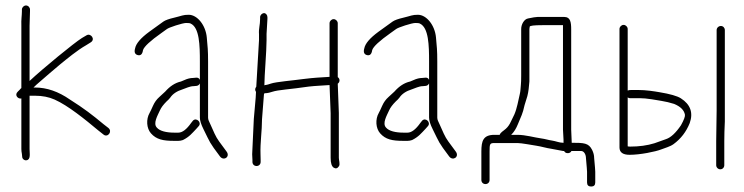

<svg xmlns="http://www.w3.org/2000/svg" viewBox="-20 -578 2720 702"><path d="M75.1 -558C67.2 -558 60.1 -550.9 60.1 -543V-537C60.1 -520.3 57.1 -507.8 58.1 -483V-256C56.1 -254.7 54.4 -253 53.1 -251L45.1 -243C31.4 -230.5 46 -215 58.1 -218V-33C58.1 -27.7 58.8 -21.7 60.1 -15L61.1 -5C61.1 2.7 69 9.4 77.1 8C93.2 5.1 88.1 -16.7 88.1 -33V-228H108.1C134.9 -228 158.8 -223.3 179.8 -213.9C229 -192 290.2 -142.1 339.5 -101L358.5 -86C373.5 -73.7 392.2 -97 376.5 -110L358.5 -124C318.5 -157.3 287 -181.7 235.7 -214C193.6 -243.3 151.1 -258 108.1 -258H102.5C108.4 -264 116.2 -271.2 126.1 -279.5C146.5 -296.7 178.2 -325.2 199.7 -342.5C225 -362.9 261.3 -393.6 295.5 -413L311.5 -423C330.2 -434.2 311.7 -458.1 296.5 -449L279.5 -439C250.8 -421.2 136.2 -327.1 88.1 -282V-484L89.7 -537V-543C89.7 -550.9 83 -558 75.1 -558Z M483.9 -376.5C494.4 -373.9 500.8 -380 502.9 -395C507.3 -408.1 529.8 -428.9 570.4 -457.5C579.4 -463.8 585.9 -468.5 589.9 -471.5C597 -477.7 647.8 -494 660.4 -494C669.2 -494 674.7 -493.3 676.8 -492C709.5 -477.3 710.8 -412.1 710.8 -353V-286C708.2 -292 703.5 -294.7 696.8 -294L686.4 -293C675.9 -293 665 -290.3 653.6 -285L641.6 -280C620.1 -275.1 601.4 -262.8 583.9 -243C579.2 -238.3 572 -231.7 562.3 -223.1C552.6 -214.5 544.9 -203.8 539.3 -191.1C533.7 -178.4 529.6 -169.7 526.9 -165C513.5 -141.6 515.8 -108.7 531.9 -90.5C551.8 -68.1 575.6 -63 616.8 -63H632.4C637.5 -63 642.9 -64 648.8 -66C672.6 -77.9 682.1 -90.6 697.8 -107L705.8 -116C719.5 -129.7 698.1 -150 685.6 -137L679.2 -129C662.4 -105 646.7 -93 632 -93H617.6C587.7 -93 564.4 -99 553.9 -111C538.4 -126.5 556.5 -155.9 564.6 -174.2C569 -184.3 577.1 -195.2 588.9 -207C594.4 -211.7 598.7 -216.3 602.4 -221C611.5 -234.7 626.7 -244.9 648 -251.5C659 -254.9 673.8 -263 688 -263L698.8 -264C704.2 -264.7 708.2 -267.7 710.8 -273V-148C710.8 -137.3 715.3 -123 724.3 -105C749.6 -54.4 743.5 -60.4 784.3 -6C797.8 11.9 822.9 -4.6 808.3 -24C795.4 -41.2 792.5 -45.7 781.2 -60.8C768.3 -77.9 760 -99.9 750.8 -120L743.3 -136.5C741.7 -140.2 740.8 -144 740.8 -148V-353C740.8 -395.6 739.1 -406.5 736.1 -440.8C732.1 -486.1 701.2 -524 670 -524C648.4 -524 645 -520 616.6 -513.3C598.4 -509.1 584.7 -504.3 577.2 -499C560.7 -487.3 543.1 -474.3 525.9 -462C494.4 -438.9 477.1 -418.6 473.9 -401C470 -387.3 473.3 -379.1 483.9 -376.5Z M945.8 -530C938.1 -530 931 -522.9 931 -515V-509C931 -486.5 925.3 -472.8 927 -453V-431L917 -261C914.3 -257.7 913 -254.3 913 -251C913 -247.7 914 -244.7 916 -242C916 -223.1 909 -161.9 908 -143L902 -14C902.7 -4.7 903 2.3 903 7V14C903 22.8 909.5 29 918 29C926.5 29 933 22.8 933 14V7C933 1.7 932.8 -5.5 932.5 -14.5C931 -56.3 938 -99.3 938 -142L945 -232C945 -238.2 948.4 -237 955 -237.5C959.5 -237.8 966.6 -239.5 976.1 -242.6C985.6 -245.7 1001.7 -248.4 1024.3 -250.8C1046.9 -253.1 1074.8 -256.7 1109.4 -261.5C1132.7 -264.2 1162.9 -265.3 1184.9 -267L1188.9 -164V-1C1188.9 18.2 1192.7 30.2 1200.1 35C1207.6 39.7 1214.1 37.9 1219.4 29.5C1224.1 22.2 1218.9 7.6 1218.9 -1V-165L1214.9 -272C1223.6 -278.2 1223.5 -290.3 1214.9 -296V-493C1214.9 -500.9 1207.8 -508 1199.9 -508C1192 -508 1184.9 -500.9 1184.9 -493V-297C1148.3 -294.6 1131.5 -294.3 1089.2 -289.1C1053.1 -283.9 989.7 -279 970.4 -272.4C962 -269.5 956.2 -267.8 953 -267.5C949.8 -267.2 947.7 -266.7 946.6 -266C946.6 -301.5 954.6 -390.2 954.6 -431V-454L957.8 -509V-515C957.8 -522.9 952.1 -530 945.8 -530Z M1321.9 -376.5C1332.4 -373.9 1338.8 -380 1340.9 -395C1345.3 -408.1 1367.8 -428.9 1408.4 -457.5C1417.4 -463.8 1423.9 -468.5 1427.9 -471.5C1435 -477.7 1485.8 -494 1498.4 -494C1507.2 -494 1512.7 -493.3 1514.8 -492C1547.5 -477.3 1548.8 -412.1 1548.8 -353V-286C1546.2 -292 1541.5 -294.7 1534.8 -294L1524.4 -293C1513.9 -293 1503 -290.3 1491.6 -285L1479.6 -280C1458.1 -275.1 1439.4 -262.8 1421.9 -243C1417.2 -238.3 1410 -231.7 1400.3 -223.1C1390.6 -214.5 1382.9 -203.8 1377.3 -191.1C1371.7 -178.4 1367.6 -169.7 1364.9 -165C1351.5 -141.6 1353.8 -108.7 1369.9 -90.5C1389.8 -68.1 1413.6 -63 1454.8 -63H1470.4C1475.5 -63 1480.9 -64 1486.8 -66C1510.6 -77.9 1520.1 -90.6 1535.8 -107L1543.8 -116C1557.5 -129.7 1536.1 -150 1523.6 -137L1517.2 -129C1500.4 -105 1484.7 -93 1470 -93H1455.6C1425.7 -93 1402.4 -99 1391.9 -111C1376.4 -126.5 1394.5 -155.9 1402.6 -174.2C1407 -184.3 1415.1 -195.2 1426.9 -207C1432.4 -211.7 1436.7 -216.3 1440.4 -221C1449.5 -234.7 1464.7 -244.9 1486 -251.5C1497 -254.9 1511.8 -263 1526 -263L1536.8 -264C1542.2 -264.7 1546.2 -267.7 1548.8 -273V-148C1548.8 -137.3 1553.3 -123 1562.3 -105C1587.6 -54.4 1581.5 -60.4 1622.3 -6C1635.8 11.9 1660.9 -4.6 1646.3 -24C1633.4 -41.2 1630.5 -45.7 1619.2 -60.8C1606.3 -77.9 1598 -99.9 1588.8 -120L1581.3 -136.5C1579.7 -140.2 1578.8 -144 1578.8 -148V-353C1578.8 -395.6 1577.1 -406.5 1574.1 -440.8C1570.1 -486.1 1539.2 -524 1508 -524C1486.4 -524 1483 -520 1454.6 -513.3C1436.4 -509.1 1422.7 -504.3 1415.2 -499C1398.7 -487.3 1381.1 -474.3 1363.9 -462C1332.4 -438.9 1315.1 -418.6 1311.9 -401C1308 -387.3 1311.3 -379.1 1321.9 -376.5Z M2043.4 -516H1945.1C1939.2 -516 1928 -514.2 1910.6 -510.5C1896.4 -508 1885.6 -489 1885.6 -472V-302C1885.6 -286.3 1885.2 -274.8 1884.4 -267.2C1882.8 -252.4 1883.4 -246.1 1880.4 -233.5C1875.2 -211.4 1870.3 -181.8 1860.7 -159.7C1846.6 -132.4 1844 -117.1 1822.1 -101.2C1812.7 -94.4 1807.7 -89 1807 -85H1788C1746.8 -85 1740 -63.2 1740 -24V80C1740 88.8 1746.5 95 1755 95C1763.5 95 1770 88.8 1770 80V-24C1770 -51.9 1770.8 -55 1788 -55H1872.4C1886.8 -55 1927.1 -47.2 1941.1 -45.2C1959.4 -42.5 1978.4 -36.3 1995.8 -34L2038.4 -26H2042.4C2045.1 -20.7 2049.6 -18 2055.9 -18C2062.2 -18 2066.7 -20.7 2069.4 -26H2087.4H2104.3C2116.2 -26 2122.4 -11.7 2122.4 0L2125.4 35C2126.1 41 2126.4 46 2126.4 50V89C2126.4 99 2131.4 104 2141.4 104C2151.4 104 2156.4 99 2156.4 89V50C2156.4 45.3 2156.1 40 2155.4 34L2152.4 0C2152.4 -10 2149.9 -20 2144.9 -30C2132.3 -55.2 2115.2 -56 2070.4 -56L2068.4 -104V-470C2068.4 -496.6 2065.7 -516 2043.4 -516ZM2038.4 -486V-104L2040.4 -67V-56H2038.4C2025.1 -56 2011.6 -62.2 1998.7 -64C1984.3 -66 1975.1 -69.8 1957.2 -72.2C1933.2 -75.5 1901 -85 1872.4 -85H1849C1860.1 -96.1 1867.6 -109 1873.5 -123.8C1885.6 -154.2 1890.6 -159.6 1898 -193.8L1908.1 -226.5C1912.7 -244.1 1913.8 -260.2 1915.6 -280V-472C1915.6 -474 1916 -476.8 1916.8 -480.5C1917.6 -484.2 1933 -486 1962.9 -486Z M2613.7 41C2622.1 41 2628.2 34.2 2628.2 26V-62C2628.2 -83.3 2628.9 -107.3 2630.2 -134V-468C2630.2 -476.2 2624.1 -483 2615.7 -483C2607.4 -483 2600.2 -476.2 2600.2 -468V-174L2598.6 -62V26C2598.6 34.2 2605.4 41 2613.7 41ZM2275 -222C2277.7 -220 2280.3 -219 2283 -219H2319C2331 -219 2345.7 -217.7 2363 -215L2398.5 -209.1C2414 -206.6 2429.5 -202.9 2445 -198C2468.2 -188.3 2481.3 -175.2 2484.3 -158.6C2485.4 -152.3 2480.6 -139.5 2469.8 -120C2450.8 -91.9 2432.5 -75 2415.1 -69.3C2409.5 -67.5 2395.5 -62.5 2373 -54.3C2346.9 -46.1 2316.5 -42 2284 -42C2280 -42 2277 -42.3 2275 -43ZM2260 -487C2252.1 -487 2245 -479.9 2245 -472V-39C2245 -21 2257.3 -12 2282 -12C2320.2 -12 2376.6 -23.4 2397.1 -31.5C2412.1 -37.4 2430.1 -41.9 2442.6 -51C2469.3 -70.5 2489.1 -96.2 2501.8 -128C2515.3 -166 2504.4 -196.2 2469.3 -218.6C2456.1 -227 2429.9 -234.5 2390.6 -241C2370.9 -244.3 2343.1 -249 2312.3 -249H2288.8C2282.3 -249 2277.7 -248.3 2275 -247V-472C2275 -479.9 2267.9 -487 2260 -487Z"/></svg>

Font: MewTooHand
Style: Condensed
Weight: 400
Designer: Mew Too, Robert Jablonski
Version: Version 0.77